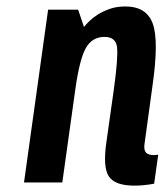

<svg xmlns="http://www.w3.org/2000/svg" viewBox="-20 -573 517 603"><path d="M308.1 -457.1Q343.9 -457.1 347.6 -424.6Q351.4 -392.1 337.3 -290.4L314.1 -126.3Q302.7 -47.9 321.9 -18.9Q341.1 10 402.1 10Q416.3 10 430.9 8.6Q445.6 7.3 464.1 3.9L476.9 -87.1Q465.4 -85.9 464.1 -85.9Q444.1 -85.9 437.5 -95Q430.9 -104.1 434.3 -124.1L459.1 -304.9Q479.3 -445.7 459.6 -499.2Q439.9 -552.7 373.6 -552.7Q346 -552.7 324.1 -544.9Q302.3 -537.1 286.3 -526.8Q270.3 -516.4 259.7 -505.8Q249.1 -495.1 243.7 -488.4L225.4 -542.7H131.1L55.4 0H175.7L216.6 -292.6Q229.7 -386.6 249.5 -421.9Q269.3 -457.1 308.1 -457.1Z"/></svg>

Font: Secuela ExtLt
Style: Italic
Weight: 200
Italic angle: -8°
Designer: Fernando Haro
Foundry: deFharo
Version: Version 1.704